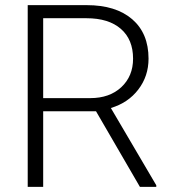

<svg xmlns="http://www.w3.org/2000/svg" viewBox="-20 -731 675 751"><path d="M355.5 -295.9H148.9V0H88.4V-710.9H319.3Q433.1 -710.9 497.1 -655.8Q561 -600.6 561 -501.5Q561 -433.1 521 -380.9Q481 -328.6 413.6 -308.6L591.3 -6.3V0H527.3ZM148.9 -347.2H333Q408.7 -347.2 454.6 -390.1Q500.5 -433.1 500.5 -501.5Q500.5 -576.7 452.6 -618.2Q404.8 -659.7 318.4 -659.7H148.9Z"/></svg>

Font: Roboto Light
Style: Regular
Weight: 300
Designer: Google
Version: Version 2.134; 2016; ttfautohint (v1.6)